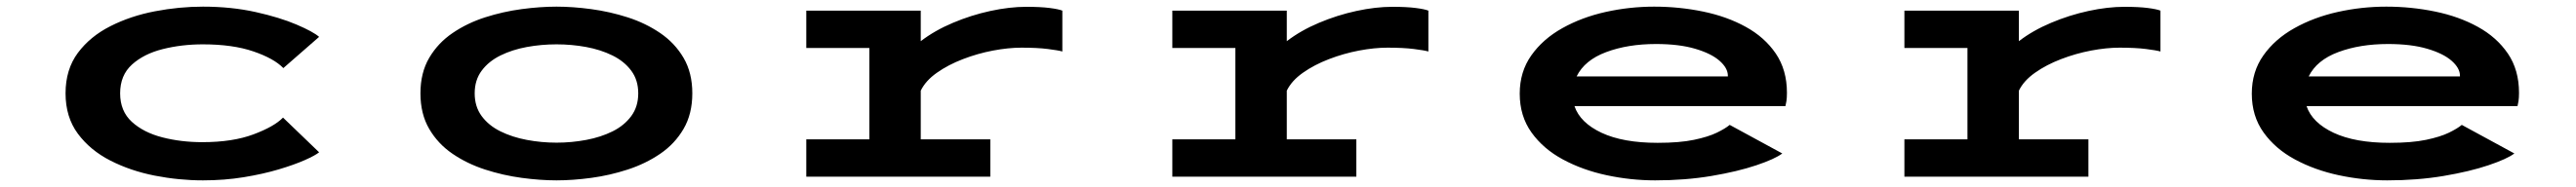

<svg xmlns="http://www.w3.org/2000/svg" viewBox="-20 -532 7740 563"><path d="M590 11Q518 11 445.2 -3.2Q372.5 -17.5 311.8 -48.5Q251 -79.5 214 -129.5Q177 -179.5 177 -251Q177 -323 214 -372.8Q251 -422.5 311.8 -453.2Q372.5 -484 445.5 -498Q518.5 -512 590 -512Q675 -512 748 -495.8Q821 -479.5 871.2 -458Q921.5 -436.5 939 -421L831.5 -327Q803.5 -356 741.5 -377.2Q679.5 -398.5 589.5 -398.5Q526 -398.5 469.2 -384.2Q412.5 -370 376.8 -337.8Q341 -305.5 341 -251Q341 -197.5 376.2 -165.2Q411.5 -133 467.8 -118.5Q524 -104 588 -104Q679 -104 741.8 -127.5Q804.5 -151 830.5 -178L939 -73.5Q927.5 -64 896 -50Q864.5 -36 817.5 -22Q770.5 -8 712.5 1.5Q654.5 11 590 11Z M1652.5 11Q1603.5 11 1547.8 3.5Q1492 -4 1438 -21.5Q1384 -39 1340 -69Q1296 -99 1269.8 -144Q1243.5 -189 1243.5 -251Q1243.5 -313 1269.8 -357.8Q1296 -402.5 1340 -432.5Q1384 -462.5 1437.8 -479.8Q1491.5 -497 1547.2 -504.5Q1603 -512 1652.5 -512Q1701.5 -512 1757 -504.5Q1812.5 -497 1866.2 -479.8Q1920 -462.5 1964 -432.5Q2008 -402.5 2034.2 -357.8Q2060.5 -313 2060.5 -251Q2060.5 -189 2034.2 -144Q2008 -99 1964 -69Q1920 -39 1866.2 -21.5Q1812.5 -4 1757 3.5Q1701.5 11 1652.5 11ZM1652.5 -102.5Q1698 -102.5 1741.8 -110.8Q1785.5 -119 1820.8 -136.5Q1856 -154 1877 -182.5Q1898 -211 1898 -251Q1898 -291 1877 -319.2Q1856 -347.5 1820.5 -365Q1785 -382.5 1741.5 -390.5Q1698 -398.5 1652.5 -398.5Q1607 -398.5 1563.2 -390.5Q1519.5 -382.5 1484 -365Q1448.5 -347.5 1427.5 -319.2Q1406.5 -291 1406.5 -251Q1406.5 -211 1427.5 -182.5Q1448.5 -154 1484 -136.5Q1519.5 -119 1563.2 -110.8Q1607 -102.5 1652.5 -102.5Z M2403 0V-112.5H2592.5V-387.5H2403V-500H2747V-408Q2788.5 -440 2843.5 -463.2Q2898.5 -486.5 2956.2 -499Q3014 -511.5 3064 -511.5Q3107 -511.5 3134.2 -508Q3161.5 -504.5 3172.5 -500V-377Q3160.5 -380.5 3128.8 -384.5Q3097 -388.5 3049.5 -388.5Q3010.5 -388.5 2964.2 -379.8Q2918 -371 2873.8 -354Q2829.5 -337 2795.5 -313Q2761.5 -289 2747 -259V-112.5H2956V0Z M3503 0V-112.5H3692.5V-387.5H3503V-500H3847V-408Q3888.5 -440 3943.5 -463.2Q3998.5 -486.5 4056.2 -499Q4114 -511.5 4164 -511.5Q4207 -511.5 4234.2 -508Q4261.5 -504.5 4272.5 -500V-377Q4260.5 -380.5 4228.8 -384.5Q4197 -388.5 4149.5 -388.5Q4110.5 -388.5 4064.2 -379.8Q4018 -371 3973.8 -354Q3929.5 -337 3895.5 -313Q3861.5 -289 3847 -259V-112.5H4056V0Z M4954 11Q4880.5 11 4808.2 -4.5Q4736 -20 4677 -51.8Q4618 -83.5 4582.5 -133Q4547 -182.5 4547 -250Q4547 -316 4581.8 -365.2Q4616.5 -414.5 4675 -447.2Q4733.5 -480 4805.2 -496Q4877 -512 4951 -512Q5026.5 -512 5098 -497.2Q5169.5 -482.5 5226.2 -451.2Q5283 -420 5316.5 -370.8Q5350 -321.5 5350 -252.5Q5350 -237.5 5348.5 -227.8Q5347 -218 5345.5 -212.5H4711.5Q4728.5 -162.5 4793 -132.2Q4857.5 -102 4961.5 -102Q5027.5 -102 5070.5 -111Q5113.5 -120 5139.2 -132.5Q5165 -145 5178 -156L5336 -70Q5314.5 -53.5 5258.2 -34.5Q5202 -15.5 5123 -2.2Q5044 11 4954 11ZM4956.5 -399.5Q4872 -399.5 4807 -375.2Q4742 -351 4718 -302H5172.5V-304Q5172.5 -327 5147.5 -349Q5122.5 -371 5074.2 -385.2Q5026 -399.5 4956.5 -399.5Z M5703 0V-112.5H5892.5V-387.5H5703V-500H6047V-408Q6088.5 -440 6143.5 -463.2Q6198.5 -486.5 6256.2 -499Q6314 -511.5 6364 -511.5Q6407 -511.5 6434.2 -508Q6461.5 -504.5 6472.5 -500V-377Q6460.5 -380.5 6428.8 -384.5Q6397 -388.5 6349.5 -388.5Q6310.5 -388.5 6264.2 -379.8Q6218 -371 6173.8 -354Q6129.5 -337 6095.5 -313Q6061.5 -289 6047 -259V-112.5H6256V0Z M7154 11Q7080.5 11 7008.2 -4.5Q6936 -20 6877 -51.8Q6818 -83.5 6782.5 -133Q6747 -182.5 6747 -250Q6747 -316 6781.8 -365.2Q6816.5 -414.5 6875 -447.2Q6933.5 -480 7005.2 -496Q7077 -512 7151 -512Q7226.5 -512 7298 -497.2Q7369.5 -482.5 7426.2 -451.2Q7483 -420 7516.5 -370.8Q7550 -321.5 7550 -252.5Q7550 -237.5 7548.5 -227.8Q7547 -218 7545.5 -212.5H6911.5Q6928.5 -162.5 6993 -132.2Q7057.5 -102 7161.5 -102Q7227.5 -102 7270.5 -111Q7313.5 -120 7339.2 -132.5Q7365 -145 7378 -156L7536 -70Q7514.5 -53.5 7458.2 -34.5Q7402 -15.5 7323 -2.2Q7244 11 7154 11ZM7156.5 -399.5Q7072 -399.5 7007 -375.2Q6942 -351 6918 -302H7372.5V-304Q7372.5 -327 7347.5 -349Q7322.5 -371 7274.2 -385.2Q7226 -399.5 7156.5 -399.5Z"/></svg>

Font: Trispace Expanded SemiBold
Style: Regular
Weight: 600
Width: 7
Designer: Tyler Finck
Foundry: Etcetera Type Company
Version: Version 1.210; ttfautohint (v1.8.3)